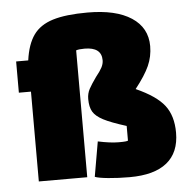

<svg xmlns="http://www.w3.org/2000/svg" viewBox="-50 -725 786 790"><g transform="rotate(-5 342.5 -330.0)"><path d="M311 1 336 -143Q387 -132 422 -132Q459 -132 460 -136V-196Q396 -216 365.5 -232Q335 -248 323.5 -267.5Q312 -287 312 -320Q312 -343 322 -361.5Q332 -380 352 -408Q369 -429 377 -444Q385 -459 385 -474Q385 -528 315 -528Q291 -528 280 -524V0H80V-371H30V-500H80Q89 -566 116 -604Q143 -642 196.5 -658.5Q250 -675 340 -675Q457 -675 521 -633Q585 -591 585 -515Q585 -472 568 -434Q551 -396 510 -344Q593 -307 626.5 -264Q660 -221 660 -151Q660 -69 608 -27Q556 15 454 15Q407 15 366 11Q325 7 311 1Z"/></g></svg>

Font: Changa ExtraBold
Style: Regular
Weight: 800
Designer: Eduardo Rodriguez Tunni
Foundry: Eduardo Rodriguez Tunni
Version: Version 2.002; ttfautohint (v1.5) -l 8 -r 50 -G 220 -x 14 -H